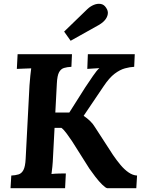

<svg xmlns="http://www.w3.org/2000/svg" viewBox="-20 -983 751 1003"><path d="M35 0 39 -66Q61 -67 77 -72Q93 -77 102.5 -95Q112 -113 114 -153L134 -536Q136 -563 138.5 -588Q141 -613 143 -626Q127 -625 103 -624.5Q79 -624 68 -623L72 -700H356L353 -634Q331 -633 314.5 -628Q298 -623 288.5 -605.5Q279 -588 277 -547L269 -395H342L425 -526Q445 -556 465.5 -586Q486 -616 499 -627Q483 -626 465 -625Q447 -624 436 -623L439 -700H684L681 -634Q659 -633 633 -626Q607 -619 579 -598Q551 -577 521 -532L417 -378Q436 -365 451 -350.5Q466 -336 476 -319L570 -174Q589 -146 609.5 -121.5Q630 -97 652 -82Q674 -67 696 -66L692 0H540Q532 -1 514.5 -18Q497 -35 478.5 -59Q460 -83 447 -102L356 -246Q343 -265 328.5 -285Q314 -305 301 -315Q300 -315 287 -315Q274 -315 265 -315L257 -164Q256 -137 253.5 -112Q251 -87 249 -74Q265 -76 289.5 -76.5Q314 -77 324 -77L320 0ZM349 -770 315 -818 437 -936Q452 -950 470 -957.5Q488 -965 505.5 -962.5Q523 -960 534 -943Q546 -926 543 -909Q540 -892 528 -878Q516 -864 499 -854Z"/></svg>

Font: Lora Italic
Style: Italic
Weight: 400
Italic angle: -3°
Designer: Olga Karpushina, Alexei Vanyashin (Cyrillic)
Foundry: Cyreal
Version: Version 2.210; ttfautohint (v1.8.1.43-b0c9)